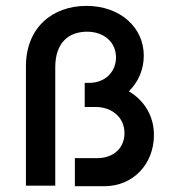

<svg xmlns="http://www.w3.org/2000/svg" viewBox="-20 -643 588 665"><path d="M426.3 -326.7C458.5 -358.4 478 -401.4 478 -450.2C478 -548.8 395.5 -622.6 279.3 -622.6C161.1 -622.6 69.8 -546.9 69.8 -413.1V0H171.4V-410.2C171.4 -495.6 218.3 -533.2 281.7 -533.2C340.3 -533.2 381.8 -496.6 381.8 -444.3C381.8 -396.5 346.7 -356 288.6 -356H273.4V-272.5H311C366.7 -272.5 411.1 -237.3 411.1 -182.1C411.1 -130.4 374 -95.2 315.4 -95.2H239.3V2H340.8C443.4 2 513.2 -77.1 513.2 -175.3C513.2 -241.7 479.5 -295.4 426.3 -326.7Z"/></svg>

Font: Now SemiBold
Style: Regular
Weight: 600
Designer: Alfredo Marco Pradil
Foundry: Alfredo Marco Pradil
Version: Version 1.200;hotconv 1.0.109;makeotfexe 2.5.65596